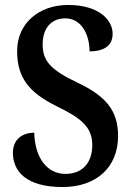

<svg xmlns="http://www.w3.org/2000/svg" viewBox="-20 -744 532 774"><path d="M232 10C367 10 456 -68 456 -196C456 -299 406 -357 292 -411C180 -464 152 -501 152 -565C152 -631 187 -670 243 -670C310 -670 341 -602 341 -537C404 -537 434 -563 434 -608C434 -666 375 -724 255 -724C138 -724 49 -651 49 -538C49 -434 94 -372 208 -316C304 -269 352 -234 352 -159C352 -89 313 -43 244 -43C172 -43 121 -104 118 -209C71 -209 32 -183 32 -128C32 -55 84 10 232 10Z"/></svg>

Font: Noto Serif Armenian Condensed SemiBold
Style: Regular
Weight: 600
Width: 3
Designer: Monotype Design Team
Foundry: Monotype Imaging Inc.
Version: Version 2.008